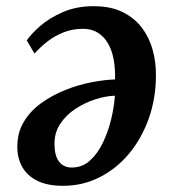

<svg xmlns="http://www.w3.org/2000/svg" viewBox="-20 -585 561 620"><path d="M66.5 -454.5Q80 -475 109.8 -501Q139.5 -527 183.2 -546Q227 -565 282 -565Q337.5 -565 376 -546Q414.5 -527 438.5 -495Q462.5 -463 473.2 -423.2Q484 -383.5 483.5 -342Q483.5 -267.5 460.5 -202.8Q437.5 -138 397 -89.2Q356.5 -40.5 302 -12.8Q247.5 15 184 15Q133 15 100.5 -1.2Q68 -17.5 52.2 -45.2Q36.5 -73 36 -107Q35 -155 56.5 -191Q78 -227 113.8 -252.5Q149.5 -278 191.8 -294.8Q234 -311.5 276.2 -319.5Q318.5 -327.5 351.5 -328.5Q352.5 -362 347.2 -391.8Q342 -421.5 329.2 -444Q316.5 -466.5 296.2 -479.2Q276 -492 248 -492Q215 -492 186.5 -481Q158 -470 134.2 -451.8Q110.5 -433.5 91.5 -412ZM211.5 -44Q245.5 -44 270.2 -66.2Q295 -88.5 312 -123.8Q329 -159 338.8 -199.2Q348.5 -239.5 351 -276Q321 -275 287 -264Q253 -253 222.8 -233Q192.5 -213 173.8 -184Q155 -155 156 -117.5Q156.5 -81 171.2 -62.5Q186 -44 211.5 -44Z"/></svg>

Font: Merriweather 20pt SemiBold
Style: Italic
Weight: 600
Italic angle: -7.8°
Version: Version 2.101